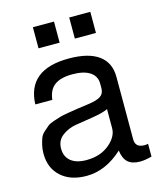

<svg xmlns="http://www.w3.org/2000/svg" viewBox="-112 -809 768 914"><g transform="rotate(-15 271.5 -352.0)"><path d="M53 -369Q59 -539 263 -539Q360 -539 410 -502.5Q460 -466 460 -396V-88Q460 -47 505 -47Q514 -47 523 -49V14Q488 23 466 23Q426 23 405.5 4.5Q385 -14 380 -54Q296 23 202 23Q123 23 76.5 -19Q30 -61 30 -132Q30 -155 34.5 -174Q39 -193 44.5 -207.5Q50 -222 64 -234.5Q78 -247 87.5 -255Q97 -263 119.5 -270.5Q142 -278 154 -281.5Q166 -285 196 -290Q226 -295 240 -297Q254 -299 290 -304Q339 -310 358 -323Q377 -336 377 -362V-384Q377 -422 346.5 -442Q316 -462 260 -462Q202 -462 172 -439.5Q142 -417 137 -369ZM220 -50Q289 -50 333 -86.5Q377 -123 377 -165V-259Q352 -247 301.5 -239Q251 -231 214 -225Q177 -219 147 -196.5Q117 -174 117 -134Q117 -94 144 -72Q171 -50 220 -50ZM241 -727V-623H137V-727ZM420 -727V-623H316V-727Z"/></g></svg>

Font: ColatingCofangSans
Style: Regular
Weight: 400
Foundry: GNU
Version: Version 412.227;June 27, 2022;FontCreator 11.0.0.2412 32-bit